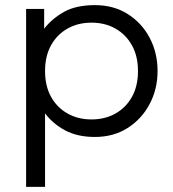

<svg xmlns="http://www.w3.org/2000/svg" viewBox="-20 -520 674 750"><path d="M82 210V-485H152.5V-408Q183.5 -447.5 230.5 -473.8Q277.5 -500 351 -500Q423.5 -500 478.5 -465.5Q533.5 -431 564.5 -372.5Q595.5 -314 595.5 -242.5Q595.5 -172 564.5 -113.5Q533.5 -55 478.5 -20Q423.5 15 350.5 15Q283.5 15 235.5 -10.2Q187.5 -35.5 156 -77V210ZM337.5 -53.5Q390.5 -53.5 431.5 -76.8Q472.5 -100 495.8 -142.2Q519 -184.5 519 -242.5Q519 -300.5 495.5 -342.8Q472 -385 431.2 -408.2Q390.5 -431.5 337.5 -431.5Q284.5 -431.5 243.5 -408.2Q202.5 -385 179.2 -342.8Q156 -300.5 156 -242.5Q156 -184.5 179.2 -142.2Q202.5 -100 243.5 -76.8Q284.5 -53.5 337.5 -53.5Z"/></svg>

Font: Geologica ExtraLight
Style: Regular
Weight: 200
Designer: Sindre Bremnes, Frode Helland
Foundry: Monokrom Skriftforlag AS
Version: Version 1.010; ttfautohint (v1.8.4.7-5d5b);gftools[0.9.28]